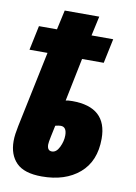

<svg xmlns="http://www.w3.org/2000/svg" viewBox="-86 -815 625 881"><g transform="rotate(10 226.0 -374.0)"><path d="M171 10Q280 10 346 -46.5Q412 -103 412 -208Q412 -355 250 -355Q228 -355 219 -352L260 -553H361L385 -667H284L304 -758H143L123 -667H39L15 -553H99L25 -199Q21 -180 18.5 -162Q16 -144 16 -128Q16 -64 52.5 -27Q89 10 171 10ZM197 -111Q175 -111 175 -140Q175 -149 181 -178Q187 -207 192 -230Q208 -234 217 -234Q245 -234 245 -194Q245 -167 231.5 -139Q218 -111 197 -111Z"/></g></svg>

Font: Noto Sans Display Condensed Black
Style: Italic
Weight: 900
Width: 3
Italic angle: -192°
Designer: Monotype Design Team
Foundry: Monotype Imaging Inc.
Version: Version 1.900